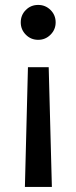

<svg xmlns="http://www.w3.org/2000/svg" viewBox="-20 -547 304 768"><path d="M174.8 -278.3 187.5 200.7H79.6L91.8 -278.3ZM132.8 -527.3Q161.6 -527.3 182.1 -507.1Q202.6 -486.8 202.6 -457.5Q202.6 -428.7 182.1 -408.2Q161.6 -387.7 132.8 -387.7Q103.5 -387.7 83.3 -408.2Q63 -428.7 63 -457.5Q63 -486.8 83.3 -507.1Q103.5 -527.3 132.8 -527.3Z"/></svg>

Font: Reddit Sans Condensed Medium
Style: Regular
Weight: 500
Designer: Stephen Hutchings
Foundry: Reddit
Version: Version 1.014